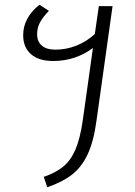

<svg xmlns="http://www.w3.org/2000/svg" viewBox="-20 -588 573 812"><path d="M456 -562 388 -77Q376 11 350.5 65Q325 119 284.5 150.5Q244 182 180 204L165 160Q215 143 247 117Q279 91 299 44.5Q319 -2 330 -79L373 -385Q299 -330 205 -330Q144 -330 111 -359Q78 -388 78 -439Q78 -513 147 -568L187 -542Q162 -517 149.5 -494Q137 -471 137 -443Q137 -412 157 -395Q177 -378 215 -378Q260 -378 303 -395Q346 -412 381 -444L398 -562Z"/></svg>

Font: FiraGO Light
Style: Italic
Weight: 300
Italic angle: -8°
Designer: bBox Type GmbH
Foundry: bBox Type GmbH
Version: Version 1.001